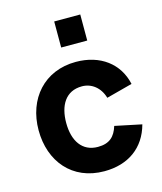

<svg xmlns="http://www.w3.org/2000/svg" viewBox="-117 -866 818 968"><g transform="rotate(-15 291.5 -382.5)"><path d="M308 15C433 15 522 -49 553 -164L414 -193C398 -141 369 -112 308 -112C226 -112 184 -176 184 -270C184 -360 222 -428 308 -428C358 -428 401 -395 417 -339L553 -375C529 -486 437 -555 310 -555C145 -555 40 -434 40 -270C40 -108 140 15 308 15ZM258 -644H394V-780H258Z"/></g></svg>

Font: Eudonet ExtraBold
Style: Regular
Weight: 800
Designer: Mikhail Sharanda
Foundry: Mikhail Sharanda
Version: Version 4.503;Glyphs 3.1.2 (3151)